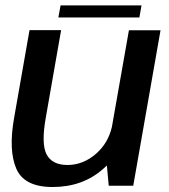

<svg xmlns="http://www.w3.org/2000/svg" viewBox="-20 -708 644 732"><path d="M394.5 0H488L592 -592.5H471.5L406.5 -223.5Q392 -162.5 347.5 -123Q297.5 -79 237.5 -79Q178.5 -79 157.5 -119.5Q136.5 -160 155 -262L213 -593H92.5L33.5 -257Q12 -134.5 42.2 -64.8Q72.5 5 180.5 5Q294.5 5 372 -63Q380 -70 387.5 -77ZM202.5 -641.5H511.5L519.5 -687.5H211Z"/></svg>

Font: Anybody Thin Medium
Style: Italic
Weight: 500
Italic angle: -10°
Version: Version 1.113;gftools[0.9.25]